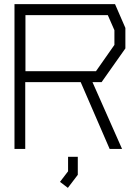

<svg xmlns="http://www.w3.org/2000/svg" viewBox="-20 -720 666 928"><path d="M471 -323H427L570 0H510L370 -323H102V0H50V-700H536L586 -585V-486ZM533 -574 501 -647H103V-376H444L533 -503ZM270 159 309 108V38H356V125L308 188Z"/></svg>

Font: Turret Road
Style: Regular
Weight: 400
Designer: Noponies
Foundry: Noponies
Version: Version 1.001; ttfautohint (v1.8)